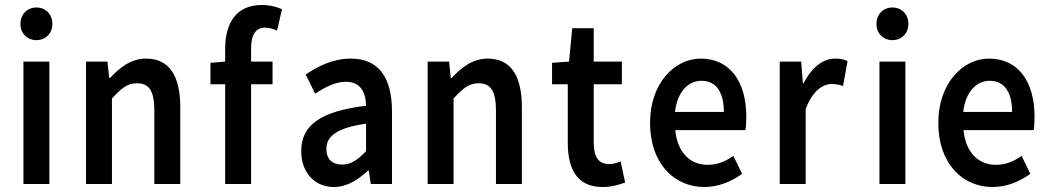

<svg xmlns="http://www.w3.org/2000/svg" viewBox="-20 -738 4233 770"><path d="M126 -577C163 -577 190 -604 190 -642C190 -681 163 -708 126 -708C89 -708 62 -681 62 -642C62 -604 89 -577 126 -577ZM74 0H178V-491H74Z M325 0H429V-343C466 -383 490 -404 529 -404C578 -404 599 -374 599 -293V0H703V-308C703 -432 660 -503 566 -503C506 -503 461 -468 421 -425H418L411 -491H325Z M1111 -701C1091 -710 1062 -718 1030 -718C926 -718 883 -644 883 -542V-491L824 -486V-400H883V0H987V-400H1073V-491H987V-544C987 -601 1007 -627 1043 -627C1058 -627 1075 -623 1091 -615Z M1188 -132C1188 -46 1242 12 1319 12C1371 12 1416 -17 1456 -54H1459L1467 0H1552V-291C1552 -428 1498 -503 1387 -503C1317 -503 1255 -473 1206 -439L1244 -362C1283 -388 1324 -410 1368 -410C1427 -410 1447 -366 1448 -314C1267 -292 1188 -237 1188 -132ZM1289 -141C1289 -190 1328 -225 1448 -242V-132C1416 -98 1388 -78 1352 -78C1315 -78 1289 -97 1289 -141Z M1695 0H1799V-343C1836 -383 1860 -404 1899 -404C1948 -404 1969 -374 1969 -293V0H2073V-308C2073 -432 2030 -503 1936 -503C1876 -503 1831 -468 1791 -425H1788L1781 -491H1695Z M2257 -166C2257 -60 2294 12 2397 12C2432 12 2463 3 2487 -6L2469 -91C2456 -85 2438 -80 2423 -80C2381 -80 2361 -108 2361 -166V-400H2474V-491H2361V-625H2275L2262 -491L2194 -486V-400H2257Z M2587 -245C2587 -83 2683 12 2805 12C2861 12 2914 -10 2956 -41L2921 -113C2889 -90 2856 -77 2818 -77C2747 -77 2697 -127 2688 -216H2969C2972 -228 2973 -248 2973 -270C2973 -407 2910 -503 2790 -503C2686 -503 2587 -405 2587 -245ZM2687 -289C2696 -371 2741 -414 2793 -414C2853 -414 2883 -367 2883 -289Z M3107 0H3211V-300C3238 -374 3280 -401 3315 -401C3334 -401 3346 -398 3361 -393L3379 -493C3365 -500 3350 -503 3328 -503C3281 -503 3235 -468 3203 -404H3200L3193 -491H3107Z M3559 -577C3596 -577 3623 -604 3623 -642C3623 -681 3596 -708 3559 -708C3522 -708 3495 -681 3495 -642C3495 -604 3522 -577 3559 -577ZM3507 0H3611V-491H3507Z M3743 -245C3743 -83 3839 12 3961 12C4017 12 4070 -10 4112 -41L4077 -113C4045 -90 4012 -77 3974 -77C3903 -77 3853 -127 3844 -216H4125C4128 -228 4129 -248 4129 -270C4129 -407 4066 -503 3946 -503C3842 -503 3743 -405 3743 -245ZM3843 -289C3852 -371 3897 -414 3949 -414C4009 -414 4039 -367 4039 -289Z"/></svg>

Font: Falling Sky
Style: Condensed
Weight: 400
Designer: Paul D. Hunt
Foundry: Adobe Systems Incorporated
Version: Version 1.02